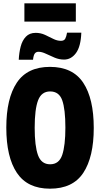

<svg xmlns="http://www.w3.org/2000/svg" viewBox="-20 -1128 603 1157"><path d="M281 9Q146 9 82 -86Q18 -181 18 -359Q18 -535 81.5 -630Q145 -725 281 -725Q418 -725 481.5 -629.5Q545 -534 545 -357Q545 -182 482 -86.5Q419 9 281 9ZM282 -138Q336 -138 355 -194.5Q374 -251 374 -359Q374 -470 355 -523.5Q336 -577 282 -577Q230 -577 209.5 -523.5Q189 -470 189 -358Q189 -248 209 -193Q229 -138 282 -138ZM93 -768Q95 -810 104.5 -847Q114 -884 136 -907Q158 -930 195 -930Q225 -930 251 -918Q277 -906 300.5 -894Q324 -882 347 -882Q366 -882 373 -894.5Q380 -907 384 -931H470Q467 -848 438 -808.5Q409 -769 366 -769Q337 -769 309.5 -780.5Q282 -792 257 -804Q232 -816 212 -816Q198 -816 190 -806Q182 -796 179 -768ZM127 -998V-1108H437V-998Z"/></svg>

Font: Noto Sans Mono SemiCondensed Black
Style: Regular
Weight: 900
Width: 4
Designer: Monotype Design Team
Foundry: Monotype Imaging Inc.
Version: Version 2.014; ttfautohint (v1.8.4.7-5d5b)